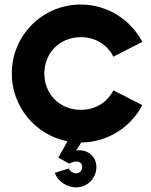

<svg xmlns="http://www.w3.org/2000/svg" viewBox="-20 -623 669 850"><path d="M337.4 -136.7C245.6 -136.7 176.3 -205.6 176.3 -297.9C176.3 -389.6 245.6 -458.5 337.4 -458.5C402.8 -458.5 455.6 -424.8 481.9 -372.1L609.9 -437.5C559.1 -535.6 455.6 -603 337.4 -603C168.5 -603 32.2 -466.8 32.2 -297.9C32.2 -148.4 138.2 -24.9 278.8 2.4L238.3 74.7L286.6 101.6C318.4 84 343.8 91.3 343.8 116.7C343.8 131.8 332 144.5 316.9 144.5C304.2 144.5 289.1 134.8 283.7 123L223.1 142.1C233.4 177.7 274.9 206.5 316.9 206.5C366.7 206.5 406.7 166.5 406.7 116.7C406.7 68.4 366.7 35.6 316.9 43.5L339.8 7.8C457 6.8 559.6 -60.1 609.9 -157.7L481.9 -223.1C455.6 -170.4 402.8 -136.7 337.4 -136.7Z"/></svg>

Font: Now Black
Style: Regular
Weight: 400
Designer: Alfredo Marco Pradil
Foundry: Alfredo Marco Pradil
Version: Version 1.200;hotconv 1.0.109;makeotfexe 2.5.65596